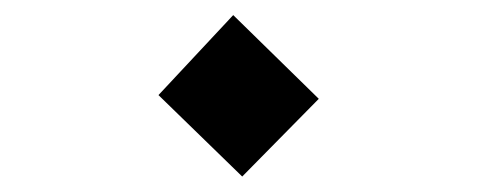

<svg xmlns="http://www.w3.org/2000/svg" viewBox="-20 -367 626 252"><path d="M297.9 -135.3 188 -242.2 286.1 -347.2 398.4 -237.3Z"/></svg>

Font: CaskaydiaMono NF
Style: Regular
Weight: 400
Designer: Aaron Bell
Foundry: Saja Typeworks
Version: Version 2111.001; ttfautohint (v1.8.4);Nerd Fonts 3.1.1